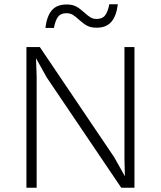

<svg xmlns="http://www.w3.org/2000/svg" viewBox="-20 -881 755 901"><path d="M611 0H549L199 -518L150 -606H149L152 -523V0H104V-660H167L516 -143L566 -54L564 -137V-660H611ZM434 -751Q406 -751 388.5 -760.5Q371 -770 350 -789Q334 -804 321.5 -811.5Q309 -819 292 -819Q265 -819 252.5 -802.5Q240 -786 233 -750H193Q200 -806 223.5 -833Q247 -860 293 -860Q320 -860 337.5 -850.5Q355 -841 376 -822Q392 -807 404.5 -799.5Q417 -792 433 -792Q460 -792 473 -808.5Q486 -825 493 -861H533Q526 -805 502 -778Q478 -751 434 -751Z"/></svg>

Font: Work Sans Light
Style: Regular
Weight: 300
Designer: Wei Huang
Foundry: Wei Huang
Version: Version 1.500